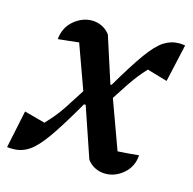

<svg xmlns="http://www.w3.org/2000/svg" viewBox="-90 -572 661 659"><g transform="rotate(15 240.0 -242.0)"><path d="M435 -84Q432 -43 403 -18Q374 7 339 7Q320 7 303 -1Q286 -9 274 -25L213 -204H207Q158 -119 126 -73.5Q94 -28 68 -10.5Q42 7 12 7Q7 7 2 7Q-3 7 -10 6L18 -128L92 -108Q108 -125 121 -140.5Q134 -156 150 -180Q166 -204 193 -247L136 -405Q119 -403 100 -401Q81 -399 62 -397Q66 -439 95.5 -464Q125 -489 160 -489Q178 -489 195 -481Q212 -473 224 -457L277 -293H281Q328 -373 359 -416Q390 -459 415 -475Q440 -491 469 -491Q474 -491 479 -490.5Q484 -490 490 -489L460 -355L388 -376Q372 -359 359.5 -343Q347 -327 332.5 -305.5Q318 -284 297 -251L360 -78Q396 -80 435 -84Z"/></g></svg>

Font: Piazzolla Medium
Style: Italic
Weight: 500
Italic angle: -11.3°
Designer: Juan Pablo del Peral
Foundry: Huerta Tipografica
Version: Version 1.330